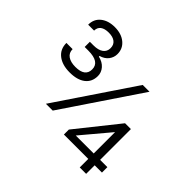

<svg xmlns="http://www.w3.org/2000/svg" viewBox="-171 -903 1129 1129"><g transform="rotate(45 393.5 -338.0)"><path d="M622.6 -89.9H473.3L622.6 -267.5ZM622.6 -44.7V26.4H675.8V-44.7H736.3V-89.9H675.8V-345.9H627.3L419.8 -85.9V-44.7ZM185.3 -703.4Q131.2 -703.4 97.6 -676.4Q64 -649.4 64 -602.3H113.3Q113.3 -628.5 131.5 -641.9Q149.7 -655.2 183.2 -655.2Q217.1 -655.2 236 -640.5Q255 -625.7 255 -598.1Q255 -569.7 233.5 -554Q212 -538.3 172.4 -538.3H142.2V-495.2H172.4Q266.9 -495.2 266.9 -433.4Q266.9 -373.3 186.3 -373.3Q146.6 -373.3 123.8 -389.3Q101 -405.2 101 -436H49.4Q49.4 -384.3 86.4 -355.5Q123.3 -326.6 185.6 -326.6Q248.3 -326.6 283.3 -353.6Q318.3 -380.7 318.3 -429.5Q318.3 -458.9 298.1 -482.2Q278 -505.5 241.3 -514.1V-519.5Q273.9 -528.8 291.2 -551.4Q308.4 -574.1 308.4 -602.1Q308.4 -647.2 274.3 -675.3Q240.3 -703.4 185.3 -703.4ZM273.9 -97.7 598 -578.6H541.4L217.1 -97.7Z"/></g></svg>

Font: Estedad VF
Style: Regular
Weight: 100
Designer: Amin Abedi
Version: Version 7.3